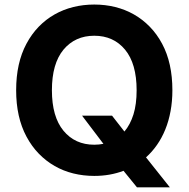

<svg xmlns="http://www.w3.org/2000/svg" viewBox="-20 -757 823 837"><path d="M95.2 -566.1Q117.9 -608.7 149.1 -640.8Q180.4 -672.9 218.2 -694.2Q256 -715.6 299.7 -726.4Q343.4 -737.2 391 -737.2Q438.6 -737.2 482.2 -726.4Q525.9 -715.6 563.7 -694.1Q601.6 -672.6 632.8 -640.6Q664.1 -608.7 686.8 -566.1Q731.5 -482.6 731.5 -363.6Q731.5 -315.3 723.5 -272.4Q715.6 -229.4 700.6 -192.6Q685.7 -155.9 664.4 -125.4Q643.1 -94.8 616.5 -71L720.5 59.7H577.1L518.5 -12.4Q459.5 9.9 391 9.9Q343.4 9.9 299.7 -0.9Q256 -11.7 218.2 -33.4Q180.4 -55 149.1 -87.2Q117.9 -119.3 95.2 -161.9Q50.4 -245.7 50.4 -363.6Q50.4 -482.6 95.2 -566.1ZM256.7 -187.1Q307.2 -126.1 391 -126.1Q401.3 -126.1 411 -127.1Q420.8 -128.2 430.8 -130L337.7 -252.8H468.4L522.4 -183.6Q547.9 -213.8 561.8 -258.2Q575.6 -302.6 575.6 -363.6Q575.6 -479.4 525.2 -540.5Q474.8 -601.2 391 -601.2Q307.5 -601.2 256.7 -540.5Q206.3 -479.4 206.3 -363.6Q206.3 -248.2 256.7 -187.1Z"/></svg>

Font: Inter P
Style: Bold
Weight: 700
Designer: Rasmus Andersson
Foundry: rsms
Version: Version 3.018;git-588b23468